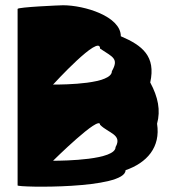

<svg xmlns="http://www.w3.org/2000/svg" viewBox="-20 -720 681 731"><path d="M47 -14C47 -6 458 1 458 -72C539 -100 592 -159 578 -249C592 -300 582 -350 552 -406C574 -506 522 -547 440 -582C440 -658 301 -700 220 -700C210 -700 47 -693 47 -686ZM182 -108C182 -108 361 -285 361 -245C392 -213 447 -208 420 -160C420 -111 226 -108 182 -108ZM182 -398C182 -398 361 -594 361 -535C408 -503 434 -498 406 -449C406 -400 229 -398 182 -398Z"/></svg>

Font: Ampere
Style: Regular
Weight: 400
Version: Version 1